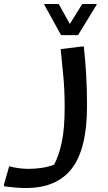

<svg xmlns="http://www.w3.org/2000/svg" viewBox="-70 -682 540 962"><path d="M224 -662 280 -562 342 -662H414V-658L321 -506H236L152 -658V-662ZM-24 151Q-3 157 22 160.5Q47 164 74 164Q107 164 140 159Q173 154 201 143Q225 99 239.5 31Q254 -37 254 -145Q254 -228 247.5 -298.5Q241 -369 234 -436L341 -449H350Q357 -384 361.5 -312.5Q366 -241 366 -151Q366 63 290.5 161.5Q215 260 61 260Q35 260 9.5 258Q-16 256 -33 253.5Q-50 251 -50 251V242Z"/></svg>

Font: Kufam Medium
Style: Regular
Weight: 500
Designer: Wael Morcos, Artur Schmal
Foundry: Original Type
Version: Version 1.300; ttfautohint (v1.8.3)